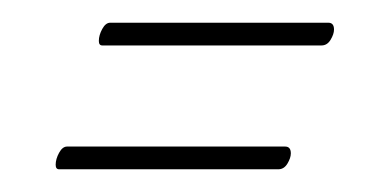

<svg xmlns="http://www.w3.org/2000/svg" viewBox="-20 -223 325 169"><path d="M70 -183Q67 -183 67 -187Q67 -192 70 -197.5Q73 -203 77 -203H269Q274 -203 274 -197Q274 -193 271 -188Q268 -183 263 -183ZM32 -74Q29 -74 29 -78Q29 -83 32 -88.5Q35 -94 39 -94H231Q236 -94 236 -88Q236 -84 233 -79Q230 -74 225 -74Z"/></svg>

Font: Gwendolyn
Style: Regular
Weight: 400
Designer: Robert E. Leuschke
Foundry: Robert E. Leuschke
Version: Version 1.010; ttfautohint (v1.8.3)